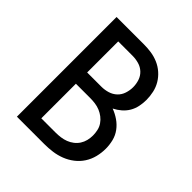

<svg xmlns="http://www.w3.org/2000/svg" viewBox="-200 -868 1001 1001"><g transform="rotate(45 300.0 -367.5)"><path d="M85 0V-735H286Q314 -735 341 -731Q368 -727 393.5 -716Q419 -705 440 -686.5Q461 -668 475 -644.5Q489 -621 495 -593.5Q501 -566 501 -539Q501 -515 496 -491Q491 -467 479 -446.5Q467 -426 448.5 -410Q430 -394 408 -383Q435 -373 459 -356.5Q483 -340 500 -317Q517 -294 524 -266Q531 -238 531 -209Q531 -179 523.5 -149Q516 -119 499.5 -93.5Q483 -68 458.5 -49Q434 -30 405.5 -19Q377 -8 347 -4Q317 0 286 0ZM286 -422Q310 -422 333 -429Q356 -436 373 -452Q390 -468 397.5 -491Q405 -514 405 -537Q405 -561 397.5 -583.5Q390 -606 373 -622Q356 -638 333 -644.5Q310 -651 286 -651H181V-422ZM181 -84H286Q305 -84 323.5 -86.5Q342 -89 359 -95.5Q376 -102 391 -113.5Q406 -125 416 -140.5Q426 -156 430.5 -174Q435 -192 435 -211Q435 -229 431 -247.5Q427 -266 416.5 -281.5Q406 -297 391 -308.5Q376 -320 359 -327Q342 -334 323.5 -336.5Q305 -339 286 -339H181Z"/></g></svg>

Font: Zed Mono Medium Extended
Style: Regular
Weight: 500
Width: 7
Monospace: yes
Designer: Belleve Invis
Foundry: Belleve Invis
Version: Version 1.0.0; ttfautohint (v1.8.4)